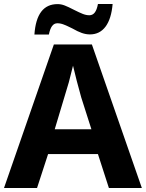

<svg xmlns="http://www.w3.org/2000/svg" viewBox="-20 -939 730 959"><path d="M523.9 0 469.2 -169.4H220.2L165 0H0L249 -716.8H439L688.5 0ZM436.5 -293.5 385.7 -452.6Q376 -485.8 363.3 -535.4Q350.6 -585 344.7 -610.8Q335.4 -571.3 323.7 -527.8Q299.8 -449.7 253.4 -293.5ZM267.6 -918.5Q285.6 -918.5 303.2 -911.6Q320.8 -904.8 350.1 -889.6Q377 -876 393.8 -869.4Q410.6 -862.8 426.3 -862.8Q442.9 -862.8 453.4 -876.5Q463.9 -890.1 469.2 -918.9H542.5Q536.1 -844.7 507.1 -805.9Q478 -767.1 429.2 -767.1Q409.2 -767.1 388.4 -774.4Q367.7 -781.7 341.3 -796.9Q314.9 -810.1 298.6 -816.4Q282.2 -822.8 266.6 -822.8Q250.5 -822.8 240.2 -809.1Q230 -795.4 224.1 -766.6H151.9Q157.2 -842.8 186 -880.6Q214.8 -918.5 267.6 -918.5Z"/></svg>

Font: Viking Open Sans
Style: Bold
Weight: 700
Foundry: Ascender Corporation
Version: Version 2.001